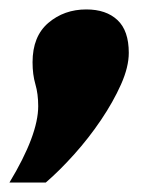

<svg xmlns="http://www.w3.org/2000/svg" viewBox="-61 -211 356 407"><path d="M-41 176Q20 75 20 14Q20 -12 14 -32.5Q8 -53 8 -79Q8 -134 41.5 -162.5Q75 -191 122 -191Q164 -191 188 -168.5Q212 -146 212 -99Q212 -69 195.5 -32Q179 5 153 43.5Q127 82 96 116.5Q65 151 36 176Z"/></svg>

Font: Livvic
Style: Bold Italic
Weight: 700
Italic angle: -10°
Designer: Jacques Le Bailly, Baron von Fonthausen
Version: Version 1.001; ttfautohint (v1.8.2)